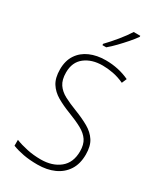

<svg xmlns="http://www.w3.org/2000/svg" viewBox="-235 -1035 958 1131"><g transform="rotate(30 244.5 -470.0)"><path d="M440 -184Q440 -120 412 -77Q384 -34 335 -12Q286 10 222 10Q168 10 125.5 2Q83 -6 50 -19V-59Q85 -45 129.5 -35.5Q174 -26 223 -26Q302 -26 351.5 -66Q401 -106 401 -183Q401 -229 382 -257.5Q363 -286 325.5 -306.5Q288 -327 233 -348Q181 -368 141.5 -391Q102 -414 79.5 -449.5Q57 -485 57 -543Q57 -602 84 -642.5Q111 -683 158 -703.5Q205 -724 265 -724Q309 -724 350 -715Q391 -706 426 -689L412 -656Q373 -674 335.5 -681Q298 -688 264 -688Q191 -688 144 -651.5Q97 -615 97 -545Q97 -495 117 -465.5Q137 -436 173 -417Q209 -398 256 -380Q313 -358 354 -334.5Q395 -311 417.5 -276Q440 -241 440 -184ZM368 -943Q352 -920 328 -892.5Q304 -865 278 -838Q252 -811 228 -791H202V-800Q234 -833 268 -874.5Q302 -916 323 -950H368Z"/></g></svg>

Font: Noto Sans Ethiopic SemiCondensed ExtraLight
Style: Regular
Weight: 200
Width: 4
Designer: Monotype Design Team
Foundry: Monotype Imaging Inc.
Version: Version 2.102; ttfautohint (v1.8.4.7-5d5b)